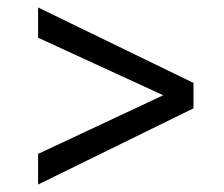

<svg xmlns="http://www.w3.org/2000/svg" viewBox="-20 -507 600 514"><path d="M82 -13V-95L417 -252L82 -406V-487L498 -285V-217Z"/></svg>

Font: Cairo Play
Style: Regular
Weight: 400
Designer: Mohamed Gaber, Accademia di Belle Arti di Urbino
Foundry: Kief Type Foundry, Accademia di Belle Arti di Urbino
Version: Version 3.119